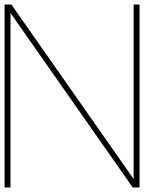

<svg xmlns="http://www.w3.org/2000/svg" viewBox="-20 -821 712 842"><path d="M0 -801V1H26V-764L562 1H592V-801H566V-36L30 -801Z"/></svg>

Font: MintSans
Style: ExtraLight
Weight: 200
Version: Version 1.0